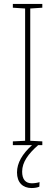

<svg xmlns="http://www.w3.org/2000/svg" viewBox="-20 -734 278 971"><path d="M92 134C92 86 123 44 173 0H194V-19L133 -22V-691L194 -695V-714H45V-695L107 -691V-22L45 -19V0H142C93 44 66 90 66 138C66 189 95 217 140 217C156 217 171 214 179 210L180 187C172 190 155 193 141 193C109 193 92 173 92 134Z"/></svg>

Font: Noto Sans Gurmukhi Condensed Thin
Style: Regular
Weight: 100
Width: 3
Designer: Jelle Bosma - Monotype Design Team
Foundry: Monotype Imaging Inc.
Version: Version 2.004